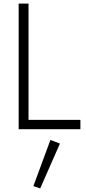

<svg xmlns="http://www.w3.org/2000/svg" viewBox="-20 -720 482 1070"><path d="M428 0V-52H139V-700H84V0ZM261 60 166 317 204 330 314 80Z"/></svg>

Font: NM-font
Style: Light
Weight: 500
Designer: ""
Foundry: ""
Version: ""